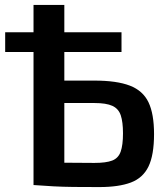

<svg xmlns="http://www.w3.org/2000/svg" viewBox="-20 -751 674 779"><path d="M383 8Q323 8 278.5 7.5Q234 7 197 5Q160 3 120 0L134 -93Q156 -92 217.5 -91Q279 -90 363 -90Q410 -90 435 -99.5Q460 -109 469.5 -135.5Q479 -162 479 -210Q479 -256 470 -283Q461 -310 436 -321.5Q411 -333 363 -333H133V-424H363Q454 -424 507 -403.5Q560 -383 582.5 -336Q605 -289 605 -207Q605 -122 582.5 -75.5Q560 -29 511 -10.5Q462 8 383 8ZM116 0V-731H241V0ZM1 -540V-620H473V-540Z"/></svg>

Font: Exo 2 SemiBold
Style: Regular
Weight: 600
Designer: Natanael Gama
Foundry: Natanael Gama
Version: Version 2.010